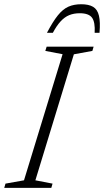

<svg xmlns="http://www.w3.org/2000/svg" viewBox="-44 -908 502 928"><path d="M258.5 -646 175 -662 181.5 -682.5H408.5L402.5 -662L313 -645.5L127 -36.5L210 -20.5L204 0H-23.5L-17.5 -20.5L72 -36.5ZM341.5 -844Q313 -844 290.5 -834.8Q268 -825.5 248.8 -804.5Q229.5 -783.5 211.5 -749.5H183Q211.5 -804 235.8 -834Q260 -864 286.8 -875.8Q313.5 -887.5 348.5 -887.5Q385 -887.5 406 -875Q427 -862.5 434.2 -832.2Q441.5 -802 437 -749.5H413.5Q416.5 -801 400.8 -822.5Q385 -844 341.5 -844Z"/></svg>

Font: Newsreader Light
Style: Italic
Weight: 300
Italic angle: -17°
Designer: Hugues Gentile
Foundry: Production Type
Version: Version 1.003